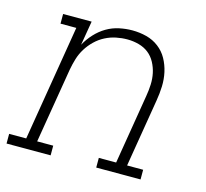

<svg xmlns="http://www.w3.org/2000/svg" viewBox="-99 -633 782 728"><g transform="rotate(15 292.5 -269.0)"><path d="M-15 0V-38H52L127 -492H65V-530H177L161 -435Q174 -459 193 -479.5Q212 -500 235 -513.5Q258 -527 284 -532.5Q310 -538 335 -538Q364 -538 391 -531Q418 -524 439.5 -507.5Q461 -491 474 -467.5Q487 -444 493 -417Q499 -390 498 -361.5Q497 -333 492 -304L448 -38H511V0H337V-38H405L450 -311Q454 -334 455 -357Q456 -380 451.5 -401.5Q447 -423 436.5 -442.5Q426 -462 409.5 -475Q393 -488 371 -494Q349 -500 326 -500Q304 -500 282 -495.5Q260 -491 239.5 -480.5Q219 -470 202 -453.5Q185 -437 173 -417.5Q161 -398 154.5 -376.5Q148 -355 144 -333L95 -38H158V0Z"/></g></svg>

Font: Iosevka Curly Slab XLtExObl
Style: Regular
Weight: 200
Width: 7
Italic angle: -9°
Monospace: yes
Designer: Belleve Invis
Foundry: Belleve Invis
Version: Version 11.0.0; ttfautohint (v1.8.3)